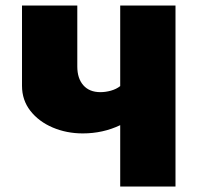

<svg xmlns="http://www.w3.org/2000/svg" viewBox="-20 -678 733 698"><path d="M618 -658V0H417V-223Q354 -193 281 -193Q222 -193 171.5 -214.5Q121 -236 90.5 -275Q60 -314 60 -366V-658H261V-436Q261 -393 283 -368Q305 -343 345 -343Q364 -343 383.5 -348.5Q403 -354 417 -365V-658Z"/></svg>

Font: Ysabeau Heavy
Style: Regular
Weight: 800
Designer: Christian Thalmann (Catharsis Fonts)
Version: Version 0.003